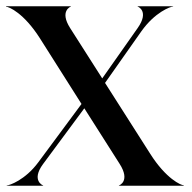

<svg xmlns="http://www.w3.org/2000/svg" viewBox="-34 -596 616 616"><path d="M347.5 0H555.5V-1.5C547 -1.5 499 -22 448 -102.5L303 -330L419.5 -495.5C463 -557 513 -575 521.5 -575V-576H407.5V-575C408.5 -575 445.5 -560 408 -506.5L294 -344.5L191 -506C156 -561 193 -575 193.5 -575V-576H-14.5V-574.5C-5.5 -574.5 42.5 -554 93.5 -474L227.5 -262.5L89 -75.5C47 -18.5 -4 -1 -12.5 -1V0H104.5V-1C103.5 -1 65.5 -17 104 -69.5L236.5 -248.5L350 -70C385 -15 348.5 -1 347.5 -1Z"/></svg>

Font: Beautique Display Thin
Style: Bold
Weight: 500
Designer: Nhat-Quang Ngo
Version: Version 1.100;Glyphs 3.2.3 (3260)